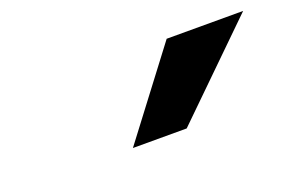

<svg xmlns="http://www.w3.org/2000/svg" viewBox="-45 -893 673 453"><g transform="rotate(-20 291.5 -666.5)"><path d="M228 -559 391 -774H583L363 -559Z"/></g></svg>

Font: Nunito Sans 10pt Expanded Black
Style: Italic
Weight: 900
Width: 7
Italic angle: -9°
Designer: Vernon Adams
Foundry: Vernon Adams
Version: Version 3.101;gftools[0.9.27]